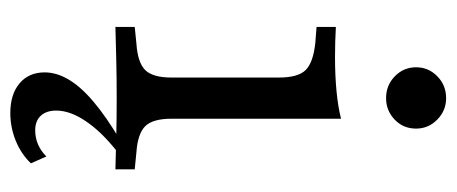

<svg xmlns="http://www.w3.org/2000/svg" viewBox="-269 -393 859 361"><g transform="rotate(90 160.5 -212.5)"><path d="M125.8 -206.5V-307.3Q125.8 -343.5 111.7 -357.7Q97.6 -371.8 61.3 -375.8L30.6 -378.2V-414.5Q45.2 -413.7 58.5 -413.3Q71.8 -412.9 87.1 -412.9Q121.8 -412.9 151.2 -415.7Q180.6 -418.5 203.2 -424.2V-414.5V-206.5ZM164.5 -2.4Q124.2 -2.4 93.1 -1.6Q62.1 -0.8 30.6 0V-36.3L62.1 -39.5Q97.6 -41.9 111.7 -56Q125.8 -70.2 125.8 -105.6V-206.5H203.2V-105.6Q203.2 -70.2 217.3 -56Q231.5 -41.9 266.1 -39.5L298.4 -36.3V0Q266.9 -0.8 235.9 -1.6Q204.8 -2.4 164.5 -2.4ZM192.7 197.6Q157.3 197.6 136.7 180.2Q116.1 162.9 116.1 133.1Q116.1 110.5 129.8 87.5Q143.5 64.5 171.8 40.7Q200 16.9 243.5 -8.9H267.7Q267.7 -5.6 266.5 -4.8Q265.3 -4 262.9 -1.6Q226.6 27.4 207.3 56.5Q187.9 85.5 187.9 111.3Q187.9 129.8 197.6 140.3Q207.3 150.8 225 150.8Q253.2 150.8 274.2 129.8L287.1 158.9Q269.4 177.4 244.4 187.5Q219.4 197.6 192.7 197.6ZM164.5 -508.9Q140.3 -508.9 123.4 -525.4Q106.5 -541.9 106.5 -565.3Q106.5 -588.7 123.4 -605.2Q140.3 -621.8 164.5 -621.8Q187.9 -621.8 204.8 -605.2Q221.8 -588.7 221.8 -565.3Q221.8 -541.1 204.8 -525Q187.9 -508.9 164.5 -508.9Z"/></g></svg>

Font: Playfair 9pt
Style: Regular
Weight: 400
Designer: Claus Eggers Sørensen
Foundry: Claus Eggers Sørensen
Version: Version 2.203